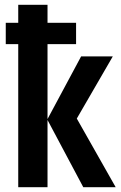

<svg xmlns="http://www.w3.org/2000/svg" viewBox="-20 -780 504 800"><path d="M56 -760V-685H4V-596H56V0H178V-280L327 0H462L300 -286L450 -545H318L178 -284V-596H297V-685H178V-760Z"/></svg>

Font: Noto Sans UI Condensed
Style: Bold
Weight: 700
Width: 3
Designer: Monotype Design Team
Foundry: Monotype Imaging Inc.
Version: 1.001